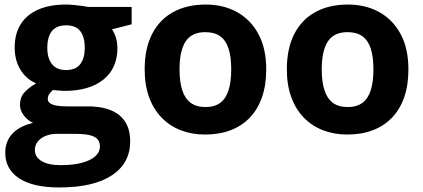

<svg xmlns="http://www.w3.org/2000/svg" viewBox="-20 -576 1843 836"><path d="M237.8 240.2Q123.5 240.2 63.2 200.4Q2.9 160.6 2.9 88.9Q2.9 39.6 33.7 6.3Q64.5 -26.9 124 -41Q101.1 -50.8 84 -73Q66.9 -95.2 66.9 -120.1Q66.9 -151.4 85 -172.1Q103 -192.9 137.2 -212.9Q94.2 -231.4 69.1 -272.5Q43.9 -313.5 43.9 -369.1Q43.9 -428.7 70.1 -470.5Q96.2 -512.2 146.2 -534.2Q196.3 -556.2 268.1 -556.2Q283.2 -556.2 303.2 -554.2Q323.2 -552.2 340.1 -549.8Q356.9 -547.4 362.8 -545.9H553.2V-470.2L467.8 -448.2Q479.5 -430.2 485.4 -409.7Q491.2 -389.2 491.2 -366.2Q491.2 -278.3 429.9 -229.2Q368.7 -180.2 259.8 -180.2Q233.9 -181.6 210.9 -184.1Q199.7 -175.3 193.8 -165.5Q188 -155.8 188 -145Q188 -134.3 197 -127.2Q206.1 -120.1 224.4 -116.5Q242.7 -112.8 270 -112.8H362.8Q452.6 -112.8 499.8 -74.2Q546.9 -35.6 546.9 39.1Q546.9 134.8 467 187.5Q387.2 240.2 237.8 240.2ZM244.1 143.1Q297.4 143.1 335.7 133.1Q374 123 394.5 104.7Q415 86.4 415 61Q415 40.5 403.1 28.6Q391.1 16.6 366.9 11.7Q342.8 6.8 305.2 6.8H228Q200.7 6.8 179 15.6Q157.2 24.4 144.5 40.3Q131.8 56.2 131.8 77.1Q131.8 107.9 161.4 125.5Q190.9 143.1 244.1 143.1ZM268.1 -271Q310.1 -271 329.6 -296.9Q349.1 -322.8 349.1 -367.2Q349.1 -416.5 328.9 -441.2Q308.6 -465.8 268.1 -465.8Q227.1 -465.8 206.5 -441.2Q186 -416.5 186 -367.2Q186 -322.8 206.3 -296.9Q226.6 -271 268.1 -271Z M1139.2 -273.9Q1139.2 -205.6 1120.8 -152.8Q1102.5 -100.1 1067.6 -63.7Q1032.7 -27.3 983.6 -8.8Q934.6 9.8 873 9.8Q815.4 9.8 767.3 -8.8Q719.2 -27.3 683.8 -63.7Q648.4 -100.1 629.2 -152.8Q609.9 -205.6 609.9 -273.9Q609.9 -364.7 642.1 -427.7Q674.3 -490.7 733.9 -523.4Q793.5 -556.2 876 -556.2Q952.6 -556.2 1012 -523.4Q1071.3 -490.7 1105.2 -427.7Q1139.2 -364.7 1139.2 -273.9ZM761.7 -273.9Q761.7 -220.2 773.4 -183.6Q785.2 -147 810.1 -128.4Q835 -109.9 875 -109.9Q914.6 -109.9 939.2 -128.4Q963.9 -147 975.3 -183.6Q986.8 -220.2 986.8 -273.9Q986.8 -328.1 975.3 -364Q963.9 -399.9 939 -418Q914.1 -436 874 -436Q814.9 -436 788.3 -395.5Q761.7 -355 761.7 -273.9Z M1758.3 -273.9Q1758.3 -205.6 1740 -152.8Q1721.7 -100.1 1686.8 -63.7Q1651.9 -27.3 1602.8 -8.8Q1553.7 9.8 1492.2 9.8Q1434.6 9.8 1386.5 -8.8Q1338.4 -27.3 1303 -63.7Q1267.6 -100.1 1248.3 -152.8Q1229 -205.6 1229 -273.9Q1229 -364.7 1261.2 -427.7Q1293.5 -490.7 1353 -523.4Q1412.6 -556.2 1495.1 -556.2Q1571.8 -556.2 1631.1 -523.4Q1690.4 -490.7 1724.4 -427.7Q1758.3 -364.7 1758.3 -273.9ZM1380.9 -273.9Q1380.9 -220.2 1392.6 -183.6Q1404.3 -147 1429.2 -128.4Q1454.1 -109.9 1494.1 -109.9Q1533.7 -109.9 1558.3 -128.4Q1583 -147 1594.5 -183.6Q1606 -220.2 1606 -273.9Q1606 -328.1 1594.5 -364Q1583 -399.9 1558.1 -418Q1533.2 -436 1493.2 -436Q1434.1 -436 1407.5 -395.5Q1380.9 -355 1380.9 -273.9Z"/></svg>

Font: Wonky
Style: Regular
Weight: 400
Designer: Monotype Design Team
Foundry: Monotype Imaging Inc.
Version: Version 3.000